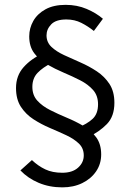

<svg xmlns="http://www.w3.org/2000/svg" viewBox="-20 -725 549 808"><path d="M242.2 63.5Q188 63.5 142.8 44.4Q97.7 25.4 65.9 -7.8L114.3 -51.3Q140.6 -26.4 170.7 -12.2Q200.7 2 242.2 2Q284.7 2 308.6 -19.5Q332.5 -41 332.5 -70.8Q332.5 -101.1 312 -120.8Q291.5 -140.6 259 -155.8Q226.6 -170.9 189.9 -186.5Q153.3 -202.1 120.8 -223.1Q88.4 -244.1 67.9 -275.6Q47.4 -307.1 47.4 -354.5Q47.4 -406.7 79.6 -442.6Q111.8 -478.5 159.7 -499.5L196.8 -459.5Q160.2 -441.4 138.2 -418.5Q116.2 -395.5 116.2 -359.4Q116.2 -324.2 137.2 -301.3Q158.2 -278.3 191.2 -261.7Q224.1 -245.1 261 -229.7Q297.9 -214.4 330.8 -195.1Q363.8 -175.8 384.8 -147.2Q405.8 -118.7 405.8 -75.2Q405.8 -35.2 384.5 -3.9Q363.3 27.3 326.4 45.4Q289.6 63.5 242.2 63.5ZM348.1 -146 304.7 -186.5Q347.2 -203.6 369.9 -224.9Q392.6 -246.1 392.6 -286.1Q392.6 -322.8 371.6 -346.4Q350.6 -370.1 317.6 -387Q284.7 -403.8 247.8 -419.4Q210.9 -435.1 178 -454.1Q145 -473.1 124 -501.2Q103 -529.3 103 -571.8Q103 -606.4 120.1 -636.7Q137.2 -667 171.4 -685.8Q205.6 -704.6 256.3 -704.6Q304.2 -704.6 344.5 -687.5Q384.8 -670.4 413.1 -646L375 -594.7Q350.1 -614.7 322 -628.9Q293.9 -643.1 259.3 -643.1Q215.3 -643.1 195.6 -622.6Q175.8 -602.1 175.8 -576.2Q175.8 -547.4 196.3 -527.8Q216.8 -508.3 249.5 -493.2Q282.2 -478 318.6 -462.2Q355 -446.3 387.5 -424.8Q419.9 -403.3 440.7 -371.6Q461.4 -339.8 461.4 -292.5Q461.4 -235.4 429.9 -202.9Q398.4 -170.4 348.1 -146Z"/></svg>

Font: Akatab
Style: Regular
Weight: 400
Designer: SIL Global
Foundry: SIL Global
Version: Version 4.100